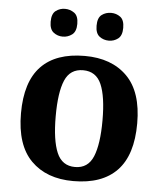

<svg xmlns="http://www.w3.org/2000/svg" viewBox="-54 -797 720 854"><g transform="rotate(5 306.5 -370.0)"><path d="M304.6 10Q185 10 116 -59.3Q47 -128.7 47 -270.3Q47 -411 113.1 -480Q179.2 -549 308 -549Q428 -549 497 -480Q566 -411 566 -270.3Q566 -128.7 499.5 -59.3Q433 10 304.6 10ZM307 -53Q365 -53 388 -108.5Q411 -164 411 -270.5Q411 -377 387.5 -431Q364 -485 306 -485Q248 -485 225 -431.2Q202 -377.5 202 -270Q202 -164 225.5 -108.5Q249 -53 307 -53ZM408 -626Q384 -626 366 -639.8Q348 -653.6 348 -687.7Q348 -723 366 -736.5Q384 -750 408 -750Q431 -750 449 -736.7Q467 -723.4 467 -688Q467 -653.7 449 -639.8Q431 -626 408 -626ZM202 -626Q179 -626 161 -639.8Q143 -653.6 143 -687.7Q143 -723 161 -736.5Q179 -750 202 -750Q225 -750 243.5 -736.7Q262 -723.4 262 -688Q262 -653.7 243.5 -639.8Q225 -626 202 -626Z"/></g></svg>

Font: Noto Serif Test
Style: Regular
Weight: 400
Version: Version 1.000